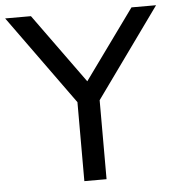

<svg xmlns="http://www.w3.org/2000/svg" viewBox="-67 -753 734 801"><g transform="rotate(-5 300.0 -352.5)"><path d="M254 0V-365L274 -303L-16 -705H92L314 -398H291L513 -705H616L327 -303L347 -365V0Z"/></g></svg>

Font: Nunito Sans 12pt Medium
Style: Regular
Weight: 500
Designer: Vernon Adams
Foundry: Vernon Adams
Version: Version 3.101;gftools[0.9.27]